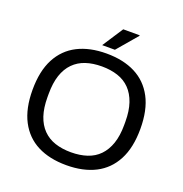

<svg xmlns="http://www.w3.org/2000/svg" viewBox="-152 -1002 1093 1148"><g transform="rotate(20 394.0 -428.0)"><path d="M394 12Q287 12 210.5 -27Q134 -66 92.5 -145Q51 -224 51 -343Q51 -463 92.5 -541.5Q134 -620 210.5 -659Q287 -698 394 -698Q501 -698 577.5 -659Q654 -620 695.5 -541.5Q737 -463 737 -343Q737 -224 695.5 -145Q654 -66 577.5 -27Q501 12 394 12ZM394 -70Q450 -70 495.5 -85Q541 -100 572.5 -132.5Q604 -165 621 -214.5Q638 -264 638 -332V-353Q638 -422 621 -471.5Q604 -521 572.5 -553.5Q541 -586 495.5 -601Q450 -616 394 -616Q337 -616 292 -601Q247 -586 215 -553.5Q183 -521 166.5 -471.5Q150 -422 150 -353V-332Q150 -264 166.5 -214.5Q183 -165 215 -132.5Q247 -100 292 -85Q337 -70 394 -70ZM351 -736 437 -868H541L542 -865L432 -736Z"/></g></svg>

Font: Archivo SemiBold
Style: Regular
Weight: 400
Version: Version 2.001